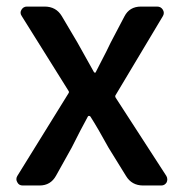

<svg xmlns="http://www.w3.org/2000/svg" viewBox="-20 -570 565 590"><path d="M49.8 0Q38.1 0 33.2 -9.8Q30.3 -14.6 30.3 -19.5Q30.3 -24.4 33.2 -29.3L190.4 -283.2Q193.4 -287.1 190.4 -291L46.9 -520.5Q40 -530.3 45.9 -540Q51.8 -549.8 62.5 -549.8H117.2Q152.3 -549.8 169.9 -520.5L217.8 -439.5Q234.4 -409.2 268.6 -348.6Q269.5 -346.7 272 -346.7Q274.4 -346.7 274.4 -348.6Q281.2 -362.3 289.1 -377.4Q296.9 -392.6 306.2 -410.6Q315.4 -428.7 320.3 -439.5L362.3 -519.5Q377.9 -549.8 413.1 -549.8H462.9Q474.6 -549.8 480.5 -540Q486.3 -530.3 480.5 -520.5L335 -277.3Q333 -274.4 335 -270.5L491.2 -29.3Q494.1 -24.4 494.1 -18.6Q494.1 -14.6 492.2 -9.8Q486.3 0 475.6 0H419.9Q384.8 0 367.2 -29.3L313.5 -116.2Q280.3 -176.8 257.8 -211.9Q255.9 -213.9 253.4 -213.9Q251 -213.9 250 -211.9Q227.5 -170.9 200.2 -116.2L152.3 -30.3Q135.7 0 101.6 0Z"/></svg>

Font: Gen Jyuu GothicL Medium
Style: Regular
Weight: 500
Designer: [Source Han Sans]
Ryoko NISHIZUKA  (kana & ideographs); Paul D. Hunt (Latin, Greek & Cyrillic); Wenlong ZHANG  (bopomofo
Version: Version 1.002.20150607